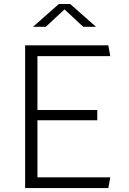

<svg xmlns="http://www.w3.org/2000/svg" viewBox="-20 -962 660 982"><path d="M108.5 0H534L544 -55H171.5V-347H477.5V-399.5H171.5V-675H544L534 -730H108.5ZM149 -825H214.5L310 -914L405.5 -825H471L339 -941.5H281Z"/></svg>

Font: Monaspace Argon ExtraLight
Style: Regular
Weight: 200
Designer: Riley Cran & the Lettermatic Team
Foundry: Lettermatic
Version: Version 1.000 (Monaspace Argon)